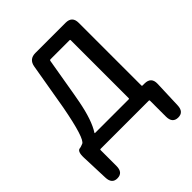

<svg xmlns="http://www.w3.org/2000/svg" viewBox="-257 -884 1242 1242"><g transform="rotate(-45 364.0 -262.5)"><path d="M87 212Q36 213 34 153L27 -37Q25 -98 54 -98Q59 -98 82 -107Q117 -120 162 -360L217 -681Q227 -737 284 -737H560Q620 -737 620 -677V-103Q620 -98 625 -98H643Q704 -98 702 -37L695 153Q693 213 641 212Q590 211 590 151V5Q590 0 585 0H143Q138 0 138 5V151Q138 211 87 212ZM189 -102Q186 -98 191 -98H499Q504 -98 504 -103V-634Q504 -639 499 -639H325Q317 -639 316 -631L272 -373Q267 -343 261 -313Q234 -171 189 -102Z"/></g></svg>

Font: Resource Han Rounded CN Medium
Style: Regular
Weight: 500
Designer: Cyano Hao (round all glyphs); Ryoko NISHIZUKA 西塚涼子 (kana, bopomofo & ideographs); Paul D. Hunt (Latin, Greek & Cyrillic)
Foundry: Cyano Hao
Version: 0.990